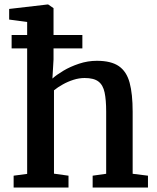

<svg xmlns="http://www.w3.org/2000/svg" viewBox="-20 -839 703 859"><path d="M101.5 -61V-740.5L21 -751.5V-799L193 -819H195.5L219.5 -802.5V-573L214.5 -487.5Q232.5 -504 263.5 -522.5Q294.5 -541 333.5 -554Q372.5 -567 413.5 -567Q477 -567 511.8 -543Q546.5 -519 560 -468.8Q573.5 -418.5 573.5 -340V-61.5L642 -53V0H394.5V-53L455 -61.5V-340Q455 -392 448 -425.2Q441 -458.5 420.5 -474.2Q400 -490 358.5 -490Q334 -490 308.8 -482Q283.5 -474 260.8 -461.2Q238 -448.5 221.5 -435V-62L286.5 -53V0H41V-53ZM32 -682.5H348.5V-622.5H32Z"/></svg>

Font: Merriweather 20pt SemiBold
Style: Regular
Weight: 600
Version: Version 2.100